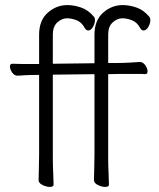

<svg xmlns="http://www.w3.org/2000/svg" viewBox="-20 -726 628 756"><path d="M352 -434V-116Q352 -90 351 -59.5Q350 -29 350 -17Q350 -5 365.5 2.5Q381 10 394 10Q409 10 409 1Q409 -16 407.5 -45Q406 -74 406 -105V-434L455 -435Q468 -435 487 -435Q506 -435 524.5 -435Q543 -435 551 -434Q561 -434 561 -445Q561 -456 552 -469Q543 -482 531 -482H530Q519 -481 491.5 -479.5Q464 -478 444 -478H406V-590Q406 -622 424 -638Q442 -654 462 -654Q479 -654 499 -646.5Q519 -639 531 -617Q537 -606 545 -606Q556 -606 564 -620Q572 -634 572 -647Q572 -656 567 -661Q545 -687 517 -696.5Q489 -706 463 -706Q420 -706 386 -676Q352 -646 352 -589V-477L188 -475V-590Q188 -622 206 -638Q224 -654 244 -654Q261 -654 281 -646.5Q301 -639 313 -617Q319 -606 327 -606Q338 -606 346 -620Q354 -634 354 -647Q354 -656 349 -661Q327 -687 299 -696.5Q271 -706 245 -706Q202 -706 168 -676Q134 -646 134 -589V-474H103Q88 -474 68 -474Q48 -474 29 -475Q19 -475 19 -464Q19 -454 27.5 -441Q36 -428 49 -428H50Q65 -429 83 -430Q101 -431 114 -431H134V-116Q134 -90 133 -59.5Q132 -29 132 -17Q132 -5 147.5 2.5Q163 10 176 10Q191 10 191 1Q191 -16 189.5 -45Q188 -74 188 -105V-432Z"/></svg>

Font: Klee One
Style: Regular
Weight: 400
Designer: Fontworks Inc.
Foundry: Fontworks Inc.
Version: Version 1.100